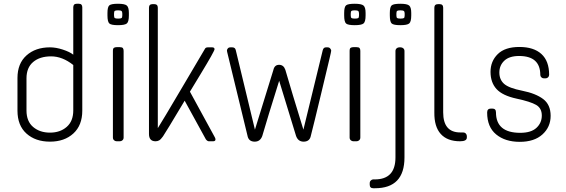

<svg xmlns="http://www.w3.org/2000/svg" viewBox="-20 -752 3011 1022"><path d="M388 -732H400Q418 -732 418 -713V-163Q418 -85 370.5 -41.5Q323 2 246 2Q169 2 121 -41Q73 -84 73 -163V-337Q73 -414 121 -457Q169 -500 246 -500Q278 -500 314.5 -488Q351 -476 370 -461V-713Q370 -732 388 -732ZM370 -406Q312 -452 252 -452Q192 -452 156.5 -422Q121 -392 121 -335V-164Q121 -106 156.5 -76Q192 -46 246 -46Q300 -46 335 -76.5Q370 -107 370 -164Z M601 -501H618Q630 -501 634 -496Q638 -491 638 -481V-20Q638 -11 632 -5.5Q626 0 618 0H601Q593 0 587 -5.5Q581 -11 581 -20V-481Q581 -494 586.5 -497.5Q592 -501 601 -501ZM666 -683V-670Q666 -636 655 -627Q644 -618 608 -618Q572 -618 562 -627Q552 -636 552 -670V-683Q552 -715 562 -723.5Q572 -732 608 -732Q644 -732 655 -722.5Q666 -713 666 -683ZM587 -680V-670Q587 -659 591 -656Q595 -653 609 -653Q623 -653 627 -656Q631 -659 631 -670V-680Q631 -690 626.5 -693.5Q622 -697 608.5 -697Q595 -697 591 -694Q587 -691 587 -680Z M792 -730H801Q820 -730 820 -711V-70Q842 -104 951 -289Q1060 -474 1072 -494Q1076 -500 1087 -500H1109Q1122 -500 1122 -490Q1122 -480 1048 -358L991 -264L1122 -24Q1127 -16 1127 -10Q1127 0 1114 0H1092Q1084 0 1076 -10L963 -216Q859 -42 847.5 -26Q836 -10 827.5 -5Q819 0 808 0Q773 0 773 -39V-711Q773 -730 792 -730Z M1715 -500H1724Q1733 -500 1738 -493.5Q1743 -487 1743 -482.5Q1743 -478 1734 -440Q1725 -402 1688.5 -249.5Q1652 -97 1633 -23Q1625 2 1596 2Q1567 2 1556 -28L1466 -322Q1402 -118 1376 -28Q1365 2 1336 2Q1307 2 1299 -23L1189 -476Q1188 -479 1188 -483.5Q1188 -488 1192.5 -494Q1197 -500 1207 -500H1216Q1232 -500 1235 -485L1337 -62L1435 -379Q1441 -407 1465.5 -407Q1490 -407 1499 -380Q1531 -269 1595 -62L1698 -485Q1702 -500 1715 -500Z M1861 -501H1878Q1890 -501 1894 -496Q1898 -491 1898 -481V-20Q1898 -11 1892 -5.5Q1886 0 1878 0H1861Q1853 0 1847 -5.5Q1841 -11 1841 -20V-481Q1841 -494 1846.5 -497.5Q1852 -501 1861 -501ZM1926 -683V-670Q1926 -636 1915 -627Q1904 -618 1868 -618Q1832 -618 1822 -627Q1812 -636 1812 -670V-683Q1812 -715 1822 -723.5Q1832 -732 1868 -732Q1904 -732 1915 -722.5Q1926 -713 1926 -683ZM1847 -680V-670Q1847 -659 1851 -656Q1855 -653 1869 -653Q1883 -653 1887 -656Q1891 -659 1891 -670V-680Q1891 -690 1886.5 -693.5Q1882 -697 1868.5 -697Q1855 -697 1851 -694Q1847 -691 1847 -680Z M1975 203Q2085 203 2085 86V-480Q2085 -489 2091 -494.5Q2097 -500 2105 -500H2113Q2121 -500 2127 -494.5Q2133 -489 2133 -480V86Q2133 250 1976 250Q1972 250 1967 250Q1948 250 1948 231V223Q1948 214 1954 208.5Q1960 203 1966 203Q1972 203 1975 203ZM2169 -683V-670Q2169 -636 2158 -627Q2147 -618 2111 -618Q2075 -618 2065 -627Q2055 -636 2055 -670V-683Q2055 -715 2065 -723.5Q2075 -732 2111 -732Q2147 -732 2158 -722.5Q2169 -713 2169 -683ZM2090 -680V-670Q2090 -659 2094 -656Q2098 -653 2112 -653Q2126 -653 2130 -656Q2134 -659 2134 -670V-680Q2134 -690 2129.5 -693.5Q2125 -697 2111.5 -697Q2098 -697 2094 -694Q2090 -691 2090 -680Z M2312 -730H2320Q2339 -730 2339 -711V-154Q2339 -47 2430 -47H2446Q2454 -47 2459.5 -41Q2465 -35 2465 -28V-20Q2465 0 2429 0Q2361 0 2326 -39Q2291 -78 2292 -153V-711Q2292 -730 2312 -730Z M2903 -354Q2903 -346 2897.5 -340.5Q2892 -335 2884 -335H2875Q2867 -335 2861.5 -340.5Q2856 -346 2856 -353Q2856 -454 2743 -454Q2691 -454 2664.5 -429Q2638 -404 2638 -366Q2638 -328 2663.5 -305.5Q2689 -283 2760 -269Q2831 -255 2871 -225Q2911 -195 2911 -135.5Q2911 -76 2867.5 -36.5Q2824 3 2746.5 3Q2669 3 2621 -36.5Q2573 -76 2573 -153Q2573 -174 2593 -174H2601Q2620 -174 2620 -154Q2620 -45 2749 -45Q2807 -45 2835.5 -71.5Q2864 -98 2864 -137Q2864 -176 2834 -193.5Q2804 -211 2729.5 -227Q2655 -243 2623 -278Q2591 -313 2591 -369.5Q2591 -426 2629.5 -464Q2668 -502 2744.5 -502Q2821 -502 2862 -464.5Q2903 -427 2903 -354Z"/></svg>

Font: Text Me One
Style: Regular
Weight: 400
Designer: Julia Petretta
Foundry: Julia Petretta
Version: Version 1.003